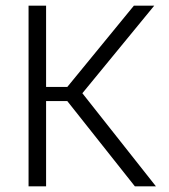

<svg xmlns="http://www.w3.org/2000/svg" viewBox="-20 -659 598 679"><path d="M457 0 218 -301.5H137.5V-351.5H218L453.5 -639H525.5L264.5 -321L264 -338.5L531.5 0ZM81 0V-639H143V0Z"/></svg>

Font: Anek Telugu Medium Light
Style: Regular
Weight: 300
Version: Version 1.003